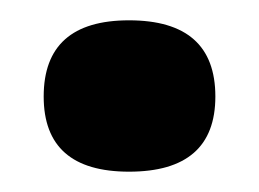

<svg xmlns="http://www.w3.org/2000/svg" viewBox="-20 -434 255 189"><path d="M107 -265Q23 -265 23 -339Q23 -414 107 -414Q192 -414 192 -339Q192 -265 107 -265Z"/></svg>

Font: Bricolage Grotesque 10pt SemiBold
Style: Regular
Weight: 600
Designer: Mathieu Triay
Foundry: Atelier Triay
Version: Version 1.000; ttfautohint (v1.8.4.7-5d5b);gftools[0.9.29]